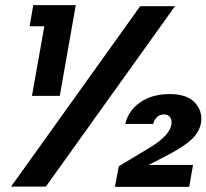

<svg xmlns="http://www.w3.org/2000/svg" viewBox="-20 -724 801 745"><path d="M23 0 524 -700H659L158 0ZM104 -352 152 -622H95L109 -704H274L212 -352ZM466 -243Q478 -295 524 -327Q570 -359 639 -359Q705 -359 736 -326Q767 -293 760 -247Q753 -211 724 -183.5Q695 -156 632 -123L557 -84H729L714 1H426L441 -79L569 -156Q637 -199 645 -240Q648 -258 640 -269Q632 -280 617 -280Q585 -280 574 -243Z"/></svg>

Font: Poppins SemiBold
Style: Italic
Weight: 600
Italic angle: -10°
Designer: Ninad Kale (Devanagari), Jonny Pinhorn (Latin)
Foundry: Indian Type Foundry
Version: Version 3.200;PS 1.000;hotconv 16.6.54;makeotf.lib2.5.65590